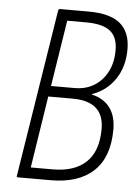

<svg xmlns="http://www.w3.org/2000/svg" viewBox="-49 -694 532 734"><g transform="rotate(5 216.5 -327.5)"><path d="M48 0Q41 0 43 -6L145 -649Q146 -655 152 -655H261Q344 -655 383 -622.5Q422 -590 422 -524Q422 -457 389.5 -409Q357 -361 302 -342V-340Q348 -329 371.5 -297Q395 -265 395 -214Q395 -108 337.5 -54Q280 0 173 0ZM93 -42H177Q261 -42 305.5 -84.5Q350 -127 350 -212Q350 -265 320 -291.5Q290 -318 230 -318H136ZM143 -359H233Q276 -359 308 -378.5Q340 -398 358.5 -433.5Q377 -469 377 -517Q377 -567 348 -590Q319 -613 255 -613H183Z"/></g></svg>

Font: Sofia Sans Condensed Light
Style: Italic
Weight: 300
Italic angle: -9°
Version: Version 4.100